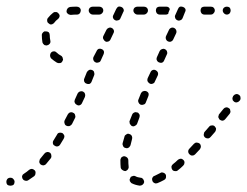

<svg xmlns="http://www.w3.org/2000/svg" viewBox="-32 -574 779 606"><path d="M-9 -9Q-12 -5 -12 0Q-12 5 -9 9Q-5 12 0 12Q1 12 2 12Q7 12 11 9Q14 5 14 0Q14 -5 10 -9Q7 -13 1 -13Q1 -13 0 -13Q-5 -13 -9 -9ZM418 9Q422 6 423 1Q423 -2 422 -4Q422 -6 420 -8Q419 -10 416 -12Q414 -13 412 -13Q402 -14 395 -18Q393 -19 391 -19Q388 -19 386 -18Q383 -17 381 -16Q380 -14 379 -12Q378 -10 377 -7Q377 -5 378 -2Q379 0 381 2Q382 4 385 5Q395 10 409 12Q414 12 418 9ZM490 -9Q491 -11 492 -14Q492 -16 492 -19Q492 -21 491 -23Q488 -28 483 -29Q478 -31 474 -28Q464 -23 456 -19Q454 -19 452 -17Q450 -15 449 -13Q448 -11 448 -8Q448 -6 449 -3Q451 2 456 4Q460 6 465 4Q475 0 486 -6Q488 -7 490 -9ZM40 -23Q39 -21 38 -19Q37 -16 38 -14Q38 -11 40 -9Q42 -5 47 -4Q52 -2 57 -5Q66 -11 76 -18Q80 -22 80 -27Q81 -32 78 -36Q74 -40 69 -41Q64 -41 60 -38Q52 -31 44 -26Q42 -25 40 -23ZM549 -55Q550 -57 550 -60Q551 -62 550 -64Q549 -67 547 -69Q546 -70 543 -72Q541 -73 539 -73Q536 -73 534 -72Q531 -71 530 -70Q522 -62 514 -56Q510 -53 509 -48Q509 -42 512 -38Q515 -34 521 -34Q526 -33 530 -37Q538 -43 546 -51Q548 -53 549 -55ZM355 -37Q359 -34 364 -34Q366 -35 368 -36Q371 -38 372 -40Q373 -42 374 -44Q374 -47 374 -49Q373 -57 373 -68Q373 -73 369 -77Q366 -80 360 -81Q358 -81 356 -80Q353 -79 351 -77Q350 -75 349 -73Q348 -71 348 -68Q348 -55 349 -45Q350 -40 355 -37ZM93 -68Q92 -66 92 -64Q92 -61 93 -59Q94 -57 96 -55Q100 -52 105 -52Q111 -53 114 -57Q121 -65 128 -74Q131 -78 130 -83Q130 -88 126 -92Q121 -95 116 -94Q111 -93 108 -89Q101 -80 95 -73Q93 -71 93 -68ZM601 -107Q602 -109 602 -112Q602 -114 601 -117Q600 -119 598 -121Q596 -122 594 -123Q591 -124 589 -124Q586 -124 584 -123Q582 -122 580 -120Q573 -112 566 -105Q562 -101 562 -96Q562 -91 566 -87Q568 -85 570 -84Q572 -83 575 -83Q577 -83 580 -84Q582 -85 584 -87Q591 -95 599 -103Q600 -105 601 -107ZM357 -112Q359 -108 364 -107Q367 -106 369 -106Q372 -107 374 -108Q376 -109 377 -111Q379 -113 380 -116Q382 -125 385 -136Q386 -141 384 -145Q381 -150 376 -151Q374 -152 371 -152Q369 -151 367 -150Q365 -149 363 -147Q361 -145 361 -143Q358 -132 355 -122Q354 -117 357 -112ZM135 -121Q136 -116 141 -114Q145 -111 150 -112Q155 -113 158 -118Q163 -127 169 -136Q172 -141 171 -146Q169 -151 165 -154Q160 -156 155 -155Q150 -154 148 -149Q142 -140 137 -131Q134 -127 135 -121ZM649 -162Q650 -165 650 -167Q650 -170 648 -172Q647 -174 645 -176Q641 -179 636 -178Q631 -178 628 -174L614 -158Q612 -156 612 -154Q611 -151 611 -149Q611 -146 612 -144Q614 -142 615 -140Q619 -137 625 -137Q630 -138 633 -142L647 -158Q648 -160 649 -162ZM377 -188Q377 -185 378 -183Q379 -181 381 -179Q382 -177 385 -176Q390 -174 394 -177Q399 -179 401 -184Q404 -193 408 -203Q409 -206 409 -208Q409 -211 408 -213Q407 -215 405 -217Q404 -219 401 -219Q396 -221 392 -219Q387 -217 385 -212Q381 -202 377 -192Q376 -190 377 -188ZM172 -184Q173 -179 178 -177Q182 -175 187 -176Q192 -178 195 -182Q200 -192 205 -202Q207 -206 205 -211Q204 -216 199 -218Q194 -221 189 -219Q185 -218 182 -213Q177 -203 172 -194Q170 -189 172 -184ZM695 -219Q696 -222 695 -224Q695 -226 694 -229Q693 -231 691 -232Q686 -236 681 -235Q676 -234 673 -230L660 -214Q658 -212 658 -209Q657 -207 657 -204Q658 -202 659 -200Q660 -197 662 -196Q666 -193 671 -193Q676 -194 679 -198L693 -215Q694 -217 695 -219ZM204 -250Q206 -245 211 -243Q215 -240 220 -242Q225 -244 227 -249L236 -268Q237 -271 237 -273Q237 -276 236 -278Q236 -280 234 -282Q232 -284 230 -285Q225 -287 220 -285Q216 -284 213 -279L204 -259Q202 -254 204 -250ZM405 -251Q407 -246 411 -244Q416 -242 421 -244Q426 -245 428 -250L436 -270Q438 -274 437 -279Q435 -284 430 -286Q425 -288 420 -286Q416 -285 413 -280L405 -260Q403 -256 405 -251ZM727 -266Q727 -271 723 -274Q718 -278 713 -277Q708 -276 705 -272L704 -271Q703 -269 702 -266Q701 -264 702 -261Q702 -259 703 -257Q705 -255 707 -253Q711 -250 716 -251Q721 -252 724 -256L725 -257Q728 -261 727 -266ZM233 -321Q233 -319 234 -316Q235 -314 237 -312Q238 -311 241 -310Q245 -308 250 -309Q255 -311 257 -316L265 -336Q266 -338 266 -341Q266 -343 265 -346Q265 -348 263 -350Q261 -352 259 -353Q256 -354 254 -354Q251 -354 249 -353Q247 -352 245 -350Q243 -348 242 -346L234 -326Q233 -324 233 -321ZM433 -322Q433 -319 434 -317Q435 -315 437 -313Q439 -311 441 -310Q443 -309 446 -309Q448 -309 450 -310Q453 -311 455 -313Q456 -314 457 -317L466 -336Q468 -341 466 -346Q464 -350 460 -352Q455 -355 450 -353Q445 -351 443 -346L434 -327Q433 -324 433 -322ZM143 -411Q141 -412 138 -412Q136 -412 133 -411Q131 -410 129 -408Q126 -404 126 -399Q126 -394 129 -390Q138 -382 148 -376Q153 -374 158 -375Q163 -376 165 -381Q166 -383 167 -385Q167 -388 166 -390Q166 -393 164 -395Q163 -397 161 -398Q153 -402 147 -408Q145 -410 143 -411ZM463 -384Q465 -379 470 -377Q475 -375 479 -376Q484 -378 486 -383L495 -403Q497 -407 495 -412Q493 -417 488 -419Q484 -421 479 -419Q474 -417 472 -413L463 -393Q461 -388 463 -384ZM263 -384Q265 -379 270 -377Q274 -375 279 -377Q284 -378 286 -383L295 -403Q297 -407 296 -412Q294 -417 289 -419Q285 -421 280 -420Q275 -418 273 -413L263 -394Q261 -389 263 -384ZM122 -472Q118 -475 113 -475Q111 -475 108 -475Q106 -474 104 -472Q102 -470 101 -468Q100 -466 100 -463Q100 -452 102 -440Q103 -438 104 -436Q106 -434 108 -432Q110 -431 112 -431Q115 -430 117 -431Q122 -432 125 -436Q128 -440 127 -445Q125 -454 125 -463Q125 -468 122 -472ZM492 -450Q494 -445 499 -443Q504 -441 508 -443Q513 -445 515 -450L524 -469Q526 -474 524 -479Q522 -484 517 -486Q512 -488 508 -486Q503 -484 501 -479L492 -460Q490 -455 492 -450ZM294 -451Q296 -446 301 -443Q305 -441 310 -443Q315 -445 317 -450L326 -469Q329 -474 327 -479Q325 -484 320 -486Q316 -488 311 -486Q306 -484 304 -480L294 -460Q292 -455 294 -451ZM156 -522Q157 -527 153 -531Q152 -533 150 -534Q148 -536 145 -536Q143 -536 140 -536Q138 -535 136 -534Q127 -527 119 -517Q116 -513 117 -508Q117 -503 122 -500Q124 -498 126 -497Q128 -497 131 -497Q133 -497 135 -499Q138 -500 139 -502Q144 -509 151 -514Q155 -517 156 -522ZM325 -517Q327 -512 332 -510Q336 -508 341 -510Q346 -511 348 -516L357 -536Q360 -540 358 -545Q356 -550 351 -552Q349 -553 347 -553Q344 -554 342 -553Q339 -552 338 -550Q336 -548 335 -546L326 -527Q323 -522 325 -517ZM521 -517Q523 -512 528 -510Q530 -509 532 -509Q535 -509 537 -510Q539 -511 541 -512Q543 -514 544 -516L552 -536Q555 -541 553 -546Q551 -550 546 -552Q541 -554 536 -553Q532 -551 530 -546L521 -526Q519 -522 521 -517ZM216 -529Q218 -530 220 -532Q221 -534 222 -536Q223 -539 223 -541Q223 -546 219 -550Q215 -553 210 -553Q198 -553 189 -552Q184 -551 181 -547Q178 -543 178 -538Q178 -536 179 -534Q181 -531 183 -530Q185 -528 187 -528Q189 -527 192 -527Q200 -528 211 -528Q214 -528 216 -529ZM290 -532Q294 -536 294 -541Q294 -546 290 -550Q286 -553 281 -553H261Q256 -553 252 -550Q248 -546 248 -541Q248 -536 252 -532Q256 -528 261 -528H281Q286 -528 290 -532ZM431 -532Q435 -536 435 -541Q435 -546 431 -550Q427 -553 422 -553H402Q397 -553 393 -550Q389 -546 389 -541Q389 -536 393 -532Q397 -528 402 -528H422Q427 -528 431 -532ZM493 -528H472Q467 -528 463 -532Q460 -536 460 -541Q460 -546 463 -550Q467 -553 472 -553H493Q497 -553 500 -551Q503 -549 504 -545L500 -535Q499 -533 499 -530Q497 -529 496 -529Q494 -528 493 -528ZM642 -532Q646 -536 646 -541Q646 -546 642 -550Q639 -553 633 -553H613Q608 -553 604 -550Q601 -546 601 -541Q601 -536 604 -532Q608 -528 613 -528H633Q639 -528 642 -532ZM693 -532Q696 -536 696 -541Q696 -546 693 -550Q689 -553 684 -553Q679 -553 675 -550Q671 -546 671 -541Q671 -536 675 -532Q679 -528 684 -528Q689 -528 693 -532Z"/></svg>

Font: FRB American Cursive Guidelines Dashed
Style: Italic
Weight: 400
Italic angle: -25°
Version: Version 2.0;Modular Font Editor K font №1